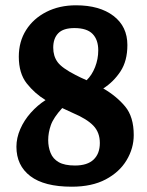

<svg xmlns="http://www.w3.org/2000/svg" viewBox="-20 -691 555 725"><path d="M251 14Q147 14 94.5 -26Q42 -66 42 -137Q42 -170 56.5 -203.5Q71 -237 96.5 -265.5Q122 -294 152 -313Q111 -338 81 -376Q51 -414 51 -477Q51 -534 78.5 -577.5Q106 -621 155 -646Q204 -671 267 -671Q356 -671 408.5 -631Q461 -591 461 -521Q461 -461 435 -421.5Q409 -382 370 -357Q420 -328 452.5 -289Q485 -250 485 -181Q485 -131 458 -86Q431 -41 379 -13.5Q327 14 251 14ZM263 -66Q310 -66 333.5 -88.5Q357 -111 357 -151Q357 -191 332.5 -216.5Q308 -242 256 -264L215 -283Q182 -247 172 -218.5Q162 -190 162 -162Q162 -136 171 -113.5Q180 -91 202 -78.5Q224 -66 263 -66ZM307 -388Q327 -407 339 -437.5Q351 -468 351 -501Q351 -541 329.5 -563Q308 -585 261 -585Q219 -585 200 -565.5Q181 -546 181 -511Q181 -479 197.5 -456.5Q214 -434 265 -408Q273 -404 284 -398.5Q295 -393 307 -388Z"/></svg>

Font: Faustina Light
Style: Bold
Weight: 700
Version: Version 1.200